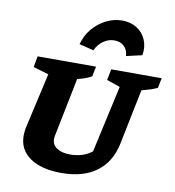

<svg xmlns="http://www.w3.org/2000/svg" viewBox="-87 -858 861 945"><g transform="rotate(10 344.0 -385.5)"><path d="M282 10Q182 10 125 -29.5Q68 -69 68 -139Q68 -148 69 -158.5Q70 -169 71 -174L135 -457L58 -480L68 -535H360L350 -485Q334 -476 317.5 -470Q301 -464 279 -459L220 -166Q219 -159 218.5 -156.5Q218 -154 218 -149Q218 -120 242.5 -103.5Q267 -87 309 -87Q342 -87 369.5 -96Q397 -105 418 -122L492 -457L425 -480L436 -535H688L678 -485Q660 -477 645 -472Q630 -467 600 -459L544 -184Q525 -90 458.5 -40Q392 10 282 10ZM448 -781Q491 -781 522 -761Q553 -741 567.5 -707Q582 -673 575 -630L496 -612Q495 -641 476.5 -659.5Q458 -678 427 -678Q397 -678 371.5 -659.5Q346 -641 333 -612L261 -630Q272 -673 300 -707Q328 -741 367 -761Q406 -781 448 -781Z"/></g></svg>

Font: Piazzolla SC
Style: Bold Italic
Weight: 700
Italic angle: -11.3°
Designer: Juan Pablo del Peral
Foundry: Huerta Tipografica
Version: Version 1.330